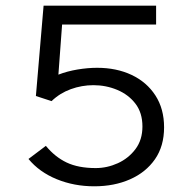

<svg xmlns="http://www.w3.org/2000/svg" viewBox="-20 -643 665 674"><path d="M311 11Q240 11 179 -14Q118 -39 80 -85L141 -131Q173 -92 214 -72.5Q255 -53 316 -53Q356 -53 393.5 -70Q431 -87 455.5 -119.5Q480 -152 480 -199Q480 -247 455.5 -279Q431 -311 391.5 -327.5Q352 -344 308 -344Q267 -344 228.5 -330Q190 -316 161 -288L106 -306L133 -623H528V-557H198L185 -381Q216 -393 252 -399Q288 -405 321 -405Q389 -405 442 -380Q495 -355 525.5 -308Q556 -261 556 -196Q556 -130 524 -84Q492 -38 436.5 -13.5Q381 11 311 11Z"/></svg>

Font: Inconsolata Expanded Thin
Style: Regular
Weight: 100
Width: 7
Monospace: yes
Designer: Raph Levien, Cyreal, Brenton Simpson
Foundry: Raph Levien, Cyreal, Google
Version: Version 3.100; ttfautohint (v1.8.4.7-5d5b)